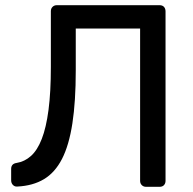

<svg xmlns="http://www.w3.org/2000/svg" viewBox="-20 -720 745 740"><path d="M543 0Q533 0 526.5 -6.5Q520 -13 520 -23V-610H272V-449Q272 -329 259 -244.5Q246 -160 219 -107.5Q192 -55 149.5 -29.5Q107 -4 47 -1Q37 0 30 -7Q23 -14 23 -25V-69Q23 -89 44 -92Q75 -97 99.5 -119Q124 -141 141 -184.5Q158 -228 167 -296.5Q176 -365 176 -462V-677Q176 -687 182.5 -693.5Q189 -700 199 -700H595Q606 -700 612 -693.5Q618 -687 618 -676V-23Q618 -13 612 -6.5Q606 0 595 0Z"/></svg>

Font: RubikRegular
Style: Regular
Weight: 400
Designer: Hubert and Fischer
Foundry: Hubert and Fischer
Version: Version 2.300;gftools[0.9.30]